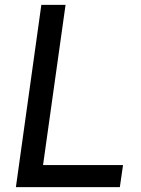

<svg xmlns="http://www.w3.org/2000/svg" viewBox="-20 -765 576 785"><path d="M45 0H470L483 -90H156L248 -745H149Z"/></svg>

Font: Mluvka Medium
Style: Italic
Weight: 500
Italic angle: -8°
Designer: Modified by Jiří Krblich, Original typeface by Gumpita Rahayu
Foundry: Gumpita Rahayu & Jiří Krblich
Version: Version 2.000;Glyphs 3.1.1 (3134)